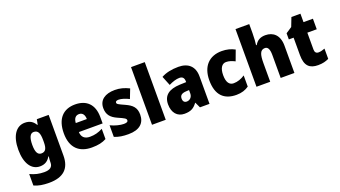

<svg xmlns="http://www.w3.org/2000/svg" viewBox="-74 -1449 4205 2378"><g transform="rotate(-20 2028.0 -260.0)"><path d="M226 -563C113 -563 38 -459 38 -275C38 -93 111 10 222 10C291 10 331 -22 359 -70H365C361 -46 359 -18 359 1V10C359 68 321 95 250 95C177 95 126 82 62 53V204C119 230 179 240 259 240C451 240 539 150 539 -17V-553H383L370 -485H364C334 -535 294 -563 226 -563ZM291 -418C350 -418 368 -372 368 -281V-256C368 -174 348 -135 293 -135C245 -135 221 -177 221 -272C221 -369 245 -418 291 -418Z M889 -563C734 -563 637 -467 637 -273C637 -81 741 10 906 10C990 10 1046 -3 1098 -31V-166C1040 -136 991 -123 929 -123C856 -123 820 -161 818 -225H1131V-310C1131 -476 1039 -563 889 -563ZM895 -434C940 -434 965 -400 966 -343H820C824 -408 854 -434 895 -434Z M1606 -170C1606 -263 1560 -306 1474 -345C1390 -383 1375 -390 1375 -410C1375 -426 1390 -434 1417 -434C1452 -434 1506 -417 1552 -393L1600 -516C1537 -547 1480 -563 1413 -563C1284 -563 1203 -506 1203 -400C1203 -314 1244 -266 1327 -229C1414 -191 1432 -180 1432 -158C1432 -138 1415 -129 1377 -129C1332 -129 1263 -145 1204 -174V-21C1263 3 1318 10 1388 10C1538 10 1606 -60 1606 -170Z M1881 0V-760H1700V0Z M2251 -563C2160 -563 2085 -546 2025 -513L2075 -389C2127 -415 2176 -430 2216 -430C2255 -430 2278 -410 2278 -362V-352L2193 -349C2050 -343 1973 -287 1973 -169C1973 -59 2032 10 2127 10C2211 10 2252 -15 2295 -73H2298L2332 0H2458V-363C2458 -494 2380 -563 2251 -563ZM2240 -245 2278 -247V-202C2278 -155 2245 -123 2204 -123C2174 -123 2155 -141 2155 -179C2155 -220 2179 -242 2240 -245Z M2812 10C2880 10 2932 -8 2976 -39V-186C2930 -155 2879 -137 2828 -137C2773 -137 2738 -178 2738 -275C2738 -369 2773 -417 2826 -417C2865 -417 2900 -405 2942 -384L2993 -521C2944 -548 2888 -563 2822 -563C2658 -563 2555 -460 2555 -274C2555 -77 2651 10 2812 10Z M3258 -641V-760H3077V0H3258V-247C3258 -358 3275 -415 3338 -415C3377 -415 3396 -378 3396 -304V0H3577V-360C3577 -498 3501 -563 3397 -563C3334 -563 3288 -540 3257 -485H3248C3253 -520 3258 -572 3258 -641Z M3946 -137C3915 -137 3898 -155 3898 -191V-414H4022V-553H3898V-664H3779L3734 -548L3654 -495V-414H3717V-182C3717 -39 3779 10 3888 10C3950 10 3990 -2 4030 -21V-156C4000 -145 3974 -137 3946 -137Z"/></g></svg>

Font: Noto Sans Devanagari UI SemiCondensed Black
Style: Regular
Weight: 900
Width: 4
Designer: Jelle Bosma - Monotype Design Team
Foundry: Monotype Imaging Inc.
Version: Version 2.004